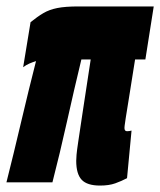

<svg xmlns="http://www.w3.org/2000/svg" viewBox="-31 -567 498 597"><path d="M280 10Q240 10 223 -8Q206 -26 206 -67Q206 -74 207 -86Q208 -98 212.5 -128Q217 -158 226 -218Q235 -278 251 -382H222Q200 -291 177.5 -190Q155 -89 132 0H-11Q11 -87 34.5 -187Q58 -287 81 -377Q71 -374 60.5 -369.5Q50 -365 41 -358L64 -498Q85 -515 103.5 -526Q122 -537 147 -542Q172 -547 213 -547H447L421 -382H389Q377 -305 370 -262.5Q363 -220 360 -200.5Q357 -181 356.5 -176Q356 -171 356 -169Q356 -159 364 -159Q371 -159 378 -161L364 -13Q347 -4 327.5 3Q308 10 280 10Z"/></svg>

Font: Georama ExtraCondensed ExtraBold
Style: Italic
Weight: 800
Width: 2
Italic angle: -9°
Designer: Jean-Baptiste Levee
Foundry: Production Type
Version: Version 1.000